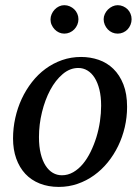

<svg xmlns="http://www.w3.org/2000/svg" viewBox="-20 -716 546 748"><path d="M374 -304.2Q374 -339.8 367.2 -367.2Q360.4 -394.5 348.6 -413.1Q336.9 -431.6 320.6 -441.4Q304.2 -451.2 285.2 -451.2Q252.4 -451.2 224.4 -427.5Q196.3 -403.8 175.8 -365.5Q155.3 -327.1 143.6 -279.1Q131.8 -231 131.8 -182.1Q131.8 -145 138.7 -117.2Q145.5 -89.4 157.7 -70.6Q169.9 -51.8 186 -42.5Q202.1 -33.2 221.2 -33.2Q244.6 -33.2 265.4 -45.2Q286.1 -57.1 303 -77.4Q319.8 -97.7 333 -124.5Q346.2 -151.4 355.5 -181.4Q364.7 -211.4 369.4 -243.2Q374 -274.9 374 -304.2ZM475.1 -299.8Q475.1 -259.3 466.1 -220.5Q457 -181.6 440.2 -147Q423.3 -112.3 399.7 -83.3Q376 -54.2 346.4 -33Q316.9 -11.7 282.2 0.2Q247.6 12.2 209 12.2Q168 12.2 134.8 -1Q101.6 -14.2 78.6 -38.8Q55.7 -63.5 43.2 -98.4Q30.8 -133.3 30.8 -176.8Q30.8 -217.3 39.6 -256.6Q48.3 -295.9 64.7 -331.1Q81.1 -366.2 104.5 -396.2Q127.9 -426.3 157.5 -448Q187 -469.7 221.9 -481.9Q256.8 -494.1 295.9 -494.1Q332 -494.1 364.5 -482.9Q397 -471.7 421.6 -447.8Q446.3 -423.8 460.7 -387.2Q475.1 -350.6 475.1 -299.8ZM285.6 -641.1Q285.6 -629.9 281.2 -619.6Q276.9 -609.4 269.3 -601.6Q261.7 -593.8 251.7 -589.4Q241.7 -585 230.5 -585Q219.7 -585 210 -589.4Q200.2 -593.8 192.9 -601.6Q185.5 -609.4 181.2 -619.1Q176.8 -628.9 176.8 -640.1Q176.8 -650.9 181.2 -660.9Q185.5 -670.9 192.9 -678.7Q200.2 -686.5 210 -691.2Q219.7 -695.8 230.5 -695.8Q241.7 -695.8 251.7 -691.4Q261.7 -687 269.3 -679.7Q276.9 -672.4 281.2 -662.4Q285.6 -652.3 285.6 -641.1ZM492.7 -641.1Q492.7 -629.9 488.5 -619.6Q484.4 -609.4 477.1 -601.6Q469.7 -593.8 459.7 -589.4Q449.7 -585 438.5 -585Q427.2 -585 417.2 -589.4Q407.2 -593.8 399.9 -601.6Q392.6 -609.4 388.2 -619.6Q383.8 -629.9 383.8 -641.1Q383.8 -651.4 388.4 -661.4Q393.1 -671.4 400.6 -679Q408.2 -686.5 418.2 -691.2Q428.2 -695.8 438.5 -695.8Q449.7 -695.8 459.7 -691.4Q469.7 -687 477.1 -679.7Q484.4 -672.4 488.5 -662.4Q492.7 -652.3 492.7 -641.1Z"/></svg>

Font: Charis SIL
Style: Italic
Weight: 400
Italic angle: -11°
Foundry: SIL International
Version: Version 4.112